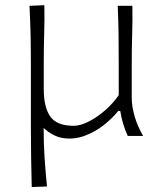

<svg xmlns="http://www.w3.org/2000/svg" viewBox="-20 -531 624 750"><path d="M104 199.7Q102.5 142.6 101.6 88.1Q100.6 33.7 100.6 -29.3V-278.3Q100.6 -342.3 99.4 -396.7Q98.1 -451.2 95.2 -508.3L153.3 -510.7Q154.3 -453.6 152.6 -398.9Q150.9 -344.2 150.9 -282.2V-183.1Q150.9 -112.3 176.3 -75.9Q201.7 -39.6 268.1 -39.6Q293 -39.6 325 -55.4Q356.9 -71.3 388.7 -98.4Q420.4 -125.5 443.8 -159.2V-282.2Q443.8 -344.2 443.1 -397.7Q442.4 -451.2 439.9 -508.3H497.1Q498 -451.7 496.3 -396.7Q494.6 -341.8 494.6 -278.3V-148.4Q494.6 -115.7 505.6 -77.4Q516.6 -39.1 539.1 0H479Q458 -45.9 449.7 -97.7H441.9Q418.5 -68.4 384.5 -41.7Q350.6 -15.1 310.5 -0.5Q270.5 14.2 229.2 8.8Q188 3.4 150.4 -31.2Q150.4 31.7 154.1 85.4Q157.7 139.2 163.6 197.3Z"/></svg>

Font: Pinar DS1 Light
Style: Regular
Weight: 300
Designer: Amin Abedi
Version: Version 3.000